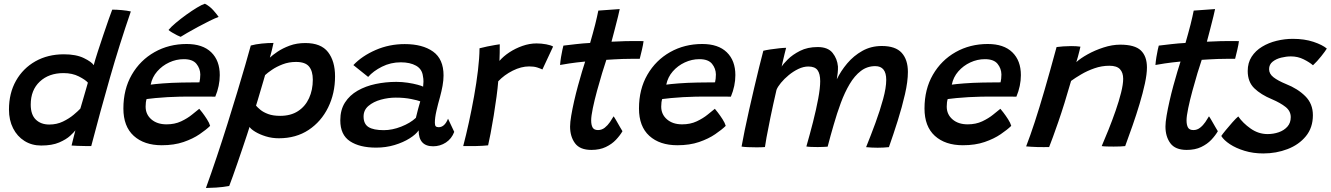

<svg xmlns="http://www.w3.org/2000/svg" viewBox="-20 -764 6972 1006"><path d="M355 -1.5Q357 -9.5 360.8 -25.2Q364.5 -41 368.8 -56.8Q373 -72.5 375 -81Q368 -71.5 347.5 -52.5Q327 -33.5 290 -17.5Q253 -1.5 195.5 -1.5Q146.5 -1.5 108.2 -25.5Q70 -49.5 48.5 -92Q27 -134.5 27 -190Q27 -276 63.8 -341Q100.5 -406 165.5 -442.8Q230.5 -479.5 315 -479.5Q379 -479.5 419.8 -459.5Q460.5 -439.5 471 -422.5Q479 -452 492.8 -494.8Q506.5 -537.5 521.8 -582.2Q537 -627 549.5 -662.8Q562 -698.5 568 -713.5Q591 -713.5 618.5 -711Q646 -708.5 665.5 -704Q605.5 -529.5 555.8 -355.8Q506 -182 458 1.5Q447.5 1.5 427.2 1.2Q407 1 386.5 0.2Q366 -0.5 355 -1.5ZM238 -111.5Q277.5 -111.5 310 -127.2Q342.5 -143 366 -162.8Q389.5 -182.5 401 -195Q405.5 -210 413.5 -237.5Q421.5 -265 429.2 -291.5Q437 -318 440.5 -331Q427.5 -346 393.2 -363.5Q359 -381 312.5 -381Q236 -381 188.5 -336.5Q141 -292 141 -216Q141 -163 167.8 -137.2Q194.5 -111.5 238 -111.5Z M1081 -104.5Q1060.5 -84.5 1025.8 -60.8Q991 -37 941.8 -20Q892.5 -3 827.5 -3Q735 -3 680.8 -52.2Q626.5 -101.5 626.5 -195.5Q626.5 -296.5 670.5 -372.5Q714.5 -448.5 789.8 -491Q865 -533.5 958 -533.5Q1042 -533.5 1086.8 -490Q1131.5 -446.5 1131.5 -370.5Q1131.5 -314 1108 -257.5Q1102 -257.5 1079.8 -257.8Q1057.5 -258 1028 -258Q998.5 -258 970 -258Q941.5 -258 923 -257.5Q892 -257 857.8 -255Q823.5 -253 794 -250.2Q764.5 -247.5 748 -245Q743 -229 743 -205.5Q743 -164.5 773.2 -138.5Q803.5 -112.5 852.5 -112.5Q895.5 -112.5 929 -128.2Q962.5 -144 986.2 -163.5Q1010 -183 1024 -194Q1027.5 -190.5 1039.8 -174.5Q1052 -158.5 1064.5 -139Q1077 -119.5 1081 -104.5ZM769.5 -320.5Q789 -323.5 833.8 -327Q878.5 -330.5 932.5 -331.5Q964 -332 991.8 -332.2Q1019.5 -332.5 1025 -332.5Q1027 -341 1028.2 -352Q1029.5 -363 1029.5 -374Q1029 -405 1009.2 -429.5Q989.5 -454 943 -454Q903.5 -454 866.8 -437Q830 -420 803.8 -390Q777.5 -360 769.5 -320.5ZM1053.5 -744.5Q1080 -731 1099.5 -708.2Q1119 -685.5 1125.5 -675.5Q1106.5 -668.5 1077 -654Q1047.5 -639.5 1016.2 -622.5Q985 -605.5 960.2 -591.2Q935.5 -577 926.5 -571Q921.5 -572.5 908 -579.2Q894.5 -586 881.2 -594Q868 -602 863 -607Q875.5 -622.5 901 -644Q926.5 -665.5 956 -686.8Q985.5 -708 1012 -724Q1038.5 -740 1053.5 -744.5Z M1059 221Q1087 143.5 1116 57Q1145 -29.5 1172.2 -116.2Q1199.5 -203 1223.2 -281.8Q1247 -360.5 1265.2 -423.5Q1283.5 -486.5 1294 -525.5Q1319.5 -532.5 1351.8 -535.8Q1384 -539 1413 -539Q1410.5 -525 1404.8 -502.5Q1399 -480 1394 -462Q1407.5 -475 1434 -493Q1460.5 -511 1497.5 -524.8Q1534.5 -538.5 1580 -538.5Q1662 -538.5 1698.8 -491Q1735.5 -443.5 1735.5 -364Q1735.5 -274.5 1699.2 -200.8Q1663 -127 1597 -83.2Q1531 -39.5 1441 -39.5Q1405 -39.5 1372.8 -49.5Q1340.5 -59.5 1317.5 -73.5Q1294.5 -87.5 1287.5 -99Q1284 -87.5 1274.5 -58.5Q1265 -29.5 1252 8.8Q1239 47 1225.5 86.5Q1212 126 1200 159.2Q1188 192.5 1181 210.5Q1148.5 216.5 1112.8 218.8Q1077 221 1059 221ZM1448 -157Q1503.5 -157 1541.5 -181.8Q1579.5 -206.5 1599.2 -249.5Q1619 -292.5 1619 -346.5Q1619 -391.5 1599.2 -415.5Q1579.5 -439.5 1531 -439.5Q1493.5 -439.5 1461 -427Q1428.5 -414.5 1404.8 -398.2Q1381 -382 1369 -370.5Q1367 -363 1360.2 -340.2Q1353.5 -317.5 1345.5 -290.5Q1337.5 -263.5 1330.8 -240.8Q1324 -218 1321.5 -210.5Q1329 -201.5 1344.2 -188.8Q1359.5 -176 1385 -166.5Q1410.5 -157 1448 -157Z M1950.5 9.5Q1864.5 9.5 1813.8 -24Q1763 -57.5 1763 -133.5Q1763 -188.5 1787.5 -226.8Q1812 -265 1854 -289Q1896 -313 1948.5 -324Q2001 -335 2056.5 -335Q2087 -335 2116.5 -330.5Q2146 -326 2168 -320Q2190 -314 2197 -310Q2198.5 -321.5 2198.8 -336.2Q2199 -351 2196 -365Q2191.5 -402 2160 -419.8Q2128.5 -437.5 2080 -437.5Q2027 -437.5 1981.2 -414.5Q1935.5 -391.5 1909 -361L1831.5 -423Q1877 -471 1948.2 -502Q2019.5 -533 2100.5 -533Q2194 -533 2249 -493.8Q2304 -454.5 2304 -368.5Q2304 -343.5 2298.8 -314.5Q2293.5 -285.5 2285.5 -256Q2275 -219.5 2266.8 -183.5Q2258.5 -147.5 2258.5 -121Q2258.5 -106.5 2263.5 -102Q2268.5 -97.5 2278.5 -97.5Q2309.5 -97.5 2327.5 -142L2360 -73Q2346.5 -37 2316.2 -17.2Q2286 2.5 2249.5 2.5Q2173.5 2.5 2173.5 -81Q2159.5 -60 2126.2 -39Q2093 -18 2047.5 -4.2Q2002 9.5 1950.5 9.5ZM1991 -82Q2035 -82 2082.2 -100.5Q2129.5 -119 2159 -146.5Q2165 -172 2170.8 -193.5Q2176.5 -215 2182 -233Q2170 -238 2134.5 -245.2Q2099 -252.5 2053.5 -252.5Q2014.5 -252.5 1975.5 -241.8Q1936.5 -231 1910.8 -209.2Q1885 -187.5 1885 -153.5Q1885 -114.5 1911 -98.2Q1937 -82 1991 -82Z M2597 -445Q2617.5 -469 2649 -489.8Q2680.5 -510.5 2717.5 -523.5Q2754.5 -536.5 2791.5 -536.5Q2816.5 -536.5 2842 -531.8Q2867.5 -527 2878 -520L2822 -400Q2811.5 -405 2794.8 -410.5Q2778 -416 2752.5 -416Q2711 -416 2666.5 -393.8Q2622 -371.5 2590.5 -338Q2588 -304.5 2581.5 -256.2Q2575 -208 2566.8 -157.5Q2558.5 -107 2550.5 -65Q2542.5 -23 2537.5 -2.5Q2510.5 0.5 2474.2 1.2Q2438 2 2407 1.5Q2422 -55.5 2436.8 -123Q2451.5 -190.5 2464 -260Q2476.5 -329.5 2484.2 -394.2Q2492 -459 2492.5 -511Q2510.5 -516 2533 -520.5Q2555.5 -525 2574 -528.2Q2592.5 -531.5 2598.5 -532Q2598.5 -514 2598.2 -487Q2598 -460 2597 -445Z M3241.5 -76.5Q3228.5 -54 3207.2 -31.5Q3186 -9 3154.2 6.2Q3122.5 21.5 3078.5 21.5Q3018.5 21.5 2992.8 -13.5Q2967 -48.5 2967 -101Q2967 -123 2973 -158.2Q2979 -193.5 2988.2 -234.2Q2997.5 -275 3008.5 -315.2Q3019.5 -355.5 3029.5 -388.8Q3039.5 -422 3046 -441.5Q2999 -437 2962.5 -431.5Q2926 -426 2914.5 -423.5Q2916 -443 2919.5 -464.8Q2923 -486.5 2926.8 -503.2Q2930.5 -520 2932 -525Q2961.5 -528.5 2998.2 -532.8Q3035 -537 3072 -539Q3078.5 -562 3085.5 -586.8Q3092.5 -611.5 3098.5 -635.5Q3103.5 -655.5 3108 -675.5Q3112.5 -695.5 3115 -708.5L3227 -716.5Q3226 -710.5 3218.8 -679.8Q3211.5 -649 3201.5 -612Q3197.5 -596.5 3193 -579.5Q3188.5 -562.5 3184 -545.5Q3199.5 -546 3222 -547Q3244.5 -548 3258 -548.5Q3292 -549.5 3319.2 -549Q3346.5 -548.5 3352 -548.5Q3350 -531 3343.5 -503.2Q3337 -475.5 3332 -456Q3327 -456 3298.2 -456Q3269.5 -456 3241.5 -455Q3222 -454.5 3198.8 -453Q3175.5 -451.5 3157 -450.5Q3148 -424.5 3134.8 -380.8Q3121.5 -337 3108.2 -288.2Q3095 -239.5 3086.2 -197.5Q3077.5 -155.5 3077.5 -133.5Q3077.5 -109.5 3085 -96Q3092.5 -82.5 3113.5 -82.5Q3133 -82.5 3148.8 -95Q3164.5 -107.5 3176 -124.5Q3187.5 -141.5 3195 -154.5Q3198.5 -150.5 3208.8 -132.8Q3219 -115 3229 -97.5Q3239 -80 3241.5 -76.5Z M3782.5 -104.5Q3762 -84.5 3727.2 -60.8Q3692.5 -37 3643.2 -20Q3594 -3 3529 -3Q3436.5 -3 3382.2 -52.2Q3328 -101.5 3328 -195.5Q3328 -296.5 3372 -372.5Q3416 -448.5 3491.2 -491Q3566.5 -533.5 3659.5 -533.5Q3743.5 -533.5 3788.2 -490Q3833 -446.5 3833 -370.5Q3833 -314 3809.5 -257.5Q3803.5 -257.5 3781.2 -257.8Q3759 -258 3729.5 -258Q3700 -258 3671.5 -258Q3643 -258 3624.5 -257.5Q3593.5 -257 3559.2 -255Q3525 -253 3495.5 -250.2Q3466 -247.5 3449.5 -245Q3444.5 -229 3444.5 -205.5Q3444.5 -164.5 3474.8 -138.5Q3505 -112.5 3554 -112.5Q3597 -112.5 3630.5 -128.2Q3664 -144 3687.8 -163.5Q3711.5 -183 3725.5 -194Q3729 -190.5 3741.2 -174.5Q3753.5 -158.5 3766 -139Q3778.5 -119.5 3782.5 -104.5ZM3471 -320.5Q3490.5 -323.5 3535.2 -327Q3580 -330.5 3634 -331.5Q3665.5 -332 3693.2 -332.2Q3721 -332.5 3726.5 -332.5Q3728.5 -341 3729.8 -352Q3731 -363 3731 -374Q3730.5 -405 3710.8 -429.5Q3691 -454 3644.5 -454Q3605 -454 3568.2 -437Q3531.5 -420 3505.2 -390Q3479 -360 3471 -320.5Z M3865.5 4Q3871.5 -30.5 3881.8 -80.5Q3892 -130.5 3905 -188Q3918 -245.5 3931.5 -303.2Q3945 -361 3957.5 -411.5Q3970 -462 3979.5 -498Q3992.5 -501.5 4016 -505Q4039.5 -508.5 4062.8 -511Q4086 -513.5 4099 -513.5Q4096 -503 4091 -482.2Q4086 -461.5 4081.5 -442Q4077 -422.5 4075.5 -415Q4083.5 -428.5 4108 -453Q4132.5 -477.5 4171.8 -497.5Q4211 -517.5 4264.5 -517.5Q4318 -517.5 4342.5 -486.8Q4367 -456 4370.5 -415.5Q4371 -399 4369.2 -381.8Q4367.5 -364.5 4364.5 -348.5Q4385.5 -392 4419.2 -432Q4453 -472 4498.5 -497.5Q4544 -523 4600.5 -523Q4672 -523 4704.5 -487.2Q4737 -451.5 4737 -387Q4737 -337.5 4721.8 -270.8Q4706.5 -204 4683.8 -131.8Q4661 -59.5 4637.5 7Q4607.5 10 4578.5 10Q4563.5 10 4548.2 9.2Q4533 8.5 4518 7Q4542.5 -53.5 4566.8 -119.5Q4591 -185.5 4607.2 -245Q4623.5 -304.5 4623.5 -345.5Q4623.5 -417.5 4566 -417.5Q4523.5 -417.5 4490.5 -392.2Q4457.5 -367 4431.8 -323.5Q4406 -280 4385.5 -224.8Q4365 -169.5 4348 -109.5Q4340 -82.5 4332 -53.5Q4324 -24.5 4316.5 4.5Q4307.5 5 4293.2 5.8Q4279 6.5 4264.5 6.5Q4246.5 6.5 4229.5 5.8Q4212.5 5 4205 3.5Q4223 -59 4239.8 -124.5Q4256.5 -190 4267 -246.5Q4277.5 -303 4277.5 -338.5Q4277.5 -377.5 4263.5 -396.5Q4249.5 -415.5 4215.5 -415.5Q4190 -415.5 4163.2 -402.8Q4136.5 -390 4112.8 -370.5Q4089 -351 4071.8 -330Q4054.5 -309 4048.5 -293Q4030 -213 4016.8 -148.8Q4003.5 -84.5 3996.2 -43.8Q3989 -3 3988 6.5Q3983 7 3969 7.5Q3955 8 3945 8Q3921.5 8 3899 7Q3876.5 6 3865.5 4Z M5278.5 -104.5Q5258 -84.5 5223.2 -60.8Q5188.5 -37 5139.2 -20Q5090 -3 5025 -3Q4932.5 -3 4878.2 -52.2Q4824 -101.5 4824 -195.5Q4824 -296.5 4868 -372.5Q4912 -448.5 4987.2 -491Q5062.5 -533.5 5155.5 -533.5Q5239.5 -533.5 5284.2 -490Q5329 -446.5 5329 -370.5Q5329 -314 5305.5 -257.5Q5299.5 -257.5 5277.2 -257.8Q5255 -258 5225.5 -258Q5196 -258 5167.5 -258Q5139 -258 5120.5 -257.5Q5089.5 -257 5055.2 -255Q5021 -253 4991.5 -250.2Q4962 -247.5 4945.5 -245Q4940.5 -229 4940.5 -205.5Q4940.5 -164.5 4970.8 -138.5Q5001 -112.5 5050 -112.5Q5093 -112.5 5126.5 -128.2Q5160 -144 5183.8 -163.5Q5207.5 -183 5221.5 -194Q5225 -190.5 5237.2 -174.5Q5249.5 -158.5 5262 -139Q5274.5 -119.5 5278.5 -104.5ZM4967 -320.5Q4986.5 -323.5 5031.2 -327Q5076 -330.5 5130 -331.5Q5161.5 -332 5189.2 -332.2Q5217 -332.5 5222.5 -332.5Q5224.5 -341 5225.8 -352Q5227 -363 5227 -374Q5226.5 -405 5206.8 -429.5Q5187 -454 5140.5 -454Q5101 -454 5064.2 -437Q5027.5 -420 5001.2 -390Q4975 -360 4967 -320.5Z M5477 6.5Q5465 6.5 5449 6.8Q5433 7 5416.5 6.5Q5401.5 6 5383.2 5Q5365 4 5356.5 3Q5378 -52.5 5401.5 -124.2Q5425 -196 5453 -292.2Q5481 -388.5 5516 -517.5Q5531 -519.5 5551 -521Q5571 -522.5 5592 -522.5Q5605.5 -522.5 5618.5 -521.8Q5631.5 -521 5641 -519.5Q5640 -514 5636.2 -498.8Q5632.5 -483.5 5627.8 -466.5Q5623 -449.5 5619.5 -438.5Q5640.5 -458 5678.5 -479.2Q5716.5 -500.5 5762 -515.2Q5807.5 -530 5849.5 -530Q5926 -530 5957.8 -499.5Q5989.5 -469 5989.5 -410.5Q5989.5 -376 5978.8 -326.2Q5968 -276.5 5951 -219.8Q5934 -163 5914 -105.8Q5894 -48.5 5875.5 1.5Q5854 4 5815 4Q5795.5 4 5778.5 3.5Q5761.5 3 5752.5 1.5Q5769 -36.5 5788.5 -85.2Q5808 -134 5825.5 -184.2Q5843 -234.5 5854 -278.5Q5865 -322.5 5865 -351Q5865 -383.5 5848.2 -401.5Q5831.5 -419.5 5792.5 -419.5Q5752.5 -419.5 5714.5 -406.2Q5676.5 -393 5644.8 -374.2Q5613 -355.5 5592 -340Q5556.5 -216 5525 -125.2Q5493.5 -34.5 5477 6.5Z M6361 -76.5Q6348 -54 6326.8 -31.5Q6305.5 -9 6273.8 6.2Q6242 21.5 6198 21.5Q6138 21.5 6112.2 -13.5Q6086.5 -48.5 6086.5 -101Q6086.5 -123 6092.5 -158.2Q6098.5 -193.5 6107.8 -234.2Q6117 -275 6128 -315.2Q6139 -355.5 6149 -388.8Q6159 -422 6165.5 -441.5Q6118.5 -437 6082 -431.5Q6045.5 -426 6034 -423.5Q6035.5 -443 6039 -464.8Q6042.5 -486.5 6046.2 -503.2Q6050 -520 6051.5 -525Q6081 -528.5 6117.8 -532.8Q6154.5 -537 6191.5 -539Q6198 -562 6205 -586.8Q6212 -611.5 6218 -635.5Q6223 -655.5 6227.5 -675.5Q6232 -695.5 6234.5 -708.5L6346.5 -716.5Q6345.5 -710.5 6338.2 -679.8Q6331 -649 6321 -612Q6317 -596.5 6312.5 -579.5Q6308 -562.5 6303.5 -545.5Q6319 -546 6341.5 -547Q6364 -548 6377.5 -548.5Q6411.5 -549.5 6438.8 -549Q6466 -548.5 6471.5 -548.5Q6469.5 -531 6463 -503.2Q6456.5 -475.5 6451.5 -456Q6446.5 -456 6417.8 -456Q6389 -456 6361 -455Q6341.5 -454.5 6318.2 -453Q6295 -451.5 6276.5 -450.5Q6267.5 -424.5 6254.2 -380.8Q6241 -337 6227.8 -288.2Q6214.5 -239.5 6205.8 -197.5Q6197 -155.5 6197 -133.5Q6197 -109.5 6204.5 -96Q6212 -82.5 6233 -82.5Q6252.5 -82.5 6268.2 -95Q6284 -107.5 6295.5 -124.5Q6307 -141.5 6314.5 -154.5Q6318 -150.5 6328.2 -132.8Q6338.5 -115 6348.5 -97.5Q6358.5 -80 6361 -76.5Z M6599 40Q6546 40 6501 26.2Q6456 12.5 6424.2 -8.5Q6392.5 -29.5 6379 -51.5Q6385.5 -61.5 6402.5 -82.2Q6419.5 -103 6438 -123.8Q6456.5 -144.5 6468 -154Q6492 -119 6533 -90.2Q6574 -61.5 6621.5 -61.5Q6652 -61.5 6679.8 -71Q6707.5 -80.5 6725.2 -100.2Q6743 -120 6743 -150Q6743 -182 6716 -203.5Q6689 -225 6644.5 -244Q6586.5 -268 6552 -301.5Q6517.5 -335 6517.5 -392Q6517.5 -435 6538 -466.8Q6558.5 -498.5 6592.8 -519.2Q6627 -540 6669 -550.2Q6711 -560.5 6753.5 -560.5Q6815 -560.5 6862 -544.8Q6909 -529 6932 -509.5Q6924 -496 6902.5 -469Q6881 -442 6859.5 -422Q6841 -438 6810.5 -453.2Q6780 -468.5 6744 -468.5Q6719.5 -468.5 6693 -462Q6666.5 -455.5 6648 -440.8Q6629.5 -426 6629.5 -401.5Q6629.5 -377 6652.8 -359Q6676 -341 6718.5 -323.5Q6779.5 -299.5 6819.2 -260Q6859 -220.5 6859 -160.5Q6859 -95 6822.2 -50.2Q6785.5 -5.5 6726.2 17.2Q6667 40 6599 40Z"/></svg>

Font: Grandstander Medium
Style: Italic
Weight: 500
Italic angle: -15°
Designer: Tyler Finck
Foundry: Etcetera Type Co
Version: Version 1.200; ttfautohint (v1.8.3)